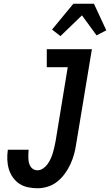

<svg xmlns="http://www.w3.org/2000/svg" viewBox="-20 -998 588 1026"><path d="M180 8Q154 8 128.5 2.5Q103 -3 83 -16.5Q63 -30 48.5 -50.5Q34 -71 27 -95Q20 -119 19 -145.5Q18 -172 22 -198H133Q132 -186 131.5 -174.5Q131 -163 131.5 -151.5Q132 -140 134.5 -129Q137 -118 143 -108.5Q149 -99 158.5 -93.5Q168 -88 180 -88Q196 -88 210.5 -98Q225 -108 234.5 -121.5Q244 -135 251 -150.5Q258 -166 262.5 -181Q267 -196 270.5 -212Q274 -228 277 -243L342 -639H230V-735H471L387 -228Q383 -200 375.5 -173Q368 -146 356 -120Q344 -94 326.5 -70Q309 -46 286 -27.5Q263 -9 235 -0.5Q207 8 180 8ZM303 -805 258 -840 372 -978H482L548 -836L496 -809L418 -916Z"/></svg>

Font: Iosevka Curly Slab
Style: Bold Italic
Weight: 700
Italic angle: -9°
Monospace: yes
Designer: Belleve Invis
Foundry: Belleve Invis
Version: Version 22.1.2; ttfautohint (v1.8.4)